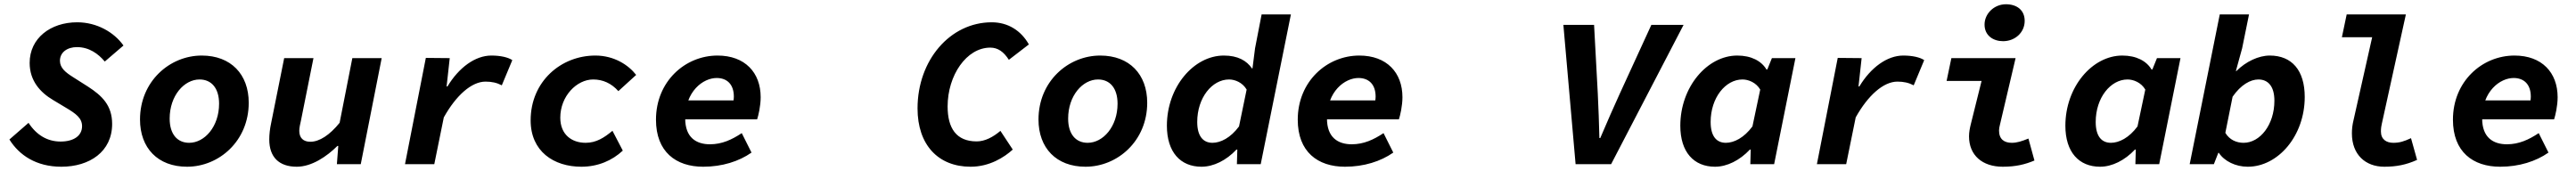

<svg xmlns="http://www.w3.org/2000/svg" viewBox="-20 -768 12040 800"><path d="M266.8 12C398.3 12 504.2 -58.1 504.2 -188.3C504.2 -276 455.6 -321 392.2 -362.2L321.8 -407C286.6 -429.1 260.2 -450.2 260.2 -483.6C260.2 -523.9 295 -547.6 339.7 -547.6C396.1 -547.6 439.3 -516.8 469.8 -480.1L557.2 -555.1C513.2 -617.1 433.1 -663.7 340.8 -663.7C215.9 -663.7 118.6 -589.1 118.6 -473.7C118.6 -389.7 168.6 -335.4 227.8 -300.3L288.4 -263.9C334.8 -236.4 363.6 -215.5 363.6 -177.7C363.6 -131.6 322.8 -105.8 263.2 -105.8C201.2 -105.8 150.2 -136.6 113.4 -193.3L24 -115.4C69.7 -41.9 149.5 12 266.8 12Z M854.3 12C1003.8 12 1142.7 -108.5 1142.7 -287.2C1142.7 -420.4 1059.5 -508.1 923.1 -508.1C773.4 -508.1 634.5 -387.6 634.5 -208.9C634.5 -75.7 717.7 12 854.3 12ZM864.4 -99.9C808.4 -99.9 773.1 -140.9 773.1 -213.2C773.1 -320.5 840.8 -396.2 912.8 -396.2C968.8 -396.2 1004.1 -355.2 1004.1 -282.9C1004.1 -175.6 936.4 -99.9 864.4 -99.9Z M1367.3 12C1437.4 12 1508 -36.2 1557.3 -85.3H1561.3L1554.8 0H1666.4L1764.2 -496.1H1627L1567.6 -193.6C1521.1 -135.8 1472.7 -104.8 1430.8 -104.8C1398.1 -104.8 1379 -122.4 1379 -156C1379 -170.8 1383 -186.4 1387.3 -206.4L1445.3 -496.1H1308.4L1247 -189.7C1241.7 -164.9 1238.7 -139.2 1238.7 -115.5C1238.7 -33.1 1284.2 12 1367.3 12Z M1873.2 0H2010.1L2054.6 -218.8C2111.9 -321.6 2184.2 -386.2 2249.8 -386.2C2278.9 -386.2 2302.9 -380.9 2325.7 -368.8L2374.8 -486.7C2355.4 -499.8 2320.2 -508.1 2276.8 -508.1C2201.1 -508.1 2124.6 -451.6 2071.7 -363.6H2067.7L2082.3 -496.1L1970.6 -497.1L1873.2 0Z M2697.5 12C2775.5 12 2841.8 -17.1 2891.3 -63.4L2843 -156.1C2804.5 -124 2767.4 -99.9 2717.6 -99.9C2653.6 -99.9 2599.1 -137.5 2599.1 -217.5C2599.1 -318.4 2676 -396.2 2752.9 -396.2C2797.8 -396.2 2837.8 -378.5 2870.6 -341.7L2953.8 -417.5C2918.1 -463.5 2851.5 -508.1 2762.9 -508.1C2602.2 -508.1 2460.5 -386.9 2460.5 -204.9C2460.5 -60 2568.3 12 2697.5 12Z M3267.1 12C3355.7 12 3434.6 -13.1 3493 -54.2L3447.4 -145.2C3401.7 -115 3355.5 -93 3298.7 -93C3235.2 -93 3183 -124.2 3183 -213.5C3183 -340.8 3266.5 -403.1 3330.2 -403.1C3379.1 -403.1 3410.4 -372.7 3410.4 -316.2C3410.4 -303.3 3407.7 -289.5 3404.4 -277.7L3443.6 -298.4H3163.7L3148.7 -209.6H3519.2C3524.9 -226.2 3535.8 -271.9 3535.8 -313.2C3535.8 -428.4 3462.6 -508.1 3334.2 -508.1C3182.2 -508.1 3046.4 -386.7 3046.4 -208.1C3046.4 -57.7 3139.7 12 3267.1 12Z M4517.2 12C4605.6 12 4674.5 -32.1 4714.2 -68.3L4656.5 -155.8C4622.9 -127.1 4584.4 -106.5 4545.6 -106.5C4449.6 -106.5 4409.7 -169.1 4409.7 -270.1C4409.7 -415.4 4497.8 -545.2 4609.1 -545.2C4644.7 -545.2 4671.7 -526.1 4696 -488.2L4789.5 -560.2C4752.9 -625.1 4691.7 -663.7 4616 -663.7C4420.9 -663.7 4269.1 -486 4269.1 -260.9C4269.1 -90.2 4365.8 12 4517.2 12Z M5054.3 12C5203.8 12 5342.7 -108.5 5342.7 -287.2C5342.7 -420.4 5259.5 -508.1 5123.1 -508.1C4973.4 -508.1 4834.5 -387.6 4834.5 -208.9C4834.5 -75.7 4917.7 12 5054.3 12ZM5064.4 -99.9C5008.4 -99.9 4973.1 -140.9 4973.1 -213.2C4973.1 -320.5 5040.8 -396.2 5112.8 -396.2C5168.8 -396.2 5204.1 -355.2 5204.1 -282.9C5204.1 -175.6 5136.4 -99.9 5064.4 -99.9Z M5596.4 12C5652.9 12 5712.5 -17.7 5759.9 -68.2H5763.9L5762 0H5873.3L6014.4 -700.5H5877.5L5846.8 -542.2L5834.8 -447.9H5832.5C5807.4 -484.4 5766.4 -508.1 5701 -508.1C5560.2 -508.1 5434.7 -361 5434.7 -179.8C5434.7 -56.6 5497.8 12 5596.4 12ZM5647.8 -99.9C5604.6 -99.9 5576.5 -130.4 5576.5 -197.5C5576.5 -310.2 5645.4 -396.2 5725.4 -396.2C5753.1 -396.2 5788.3 -382 5807.5 -349L5771.9 -176.6C5732.6 -123.2 5685.6 -99.9 5647.8 -99.9Z M6267.1 12C6355.7 12 6434.6 -13.1 6493 -54.2L6447.4 -145.2C6401.7 -115 6355.5 -93 6298.7 -93C6235.2 -93 6183 -124.2 6183 -213.5C6183 -340.8 6266.5 -403.1 6330.2 -403.1C6379.1 -403.1 6410.4 -372.7 6410.4 -316.2C6410.4 -303.3 6407.7 -289.5 6404.4 -277.7L6443.6 -298.4H6163.7L6148.7 -209.6H6519.2C6524.9 -226.2 6535.8 -271.9 6535.8 -313.2C6535.8 -428.4 6462.6 -508.1 6334.2 -508.1C6182.2 -508.1 6046.4 -386.7 6046.4 -208.1C6046.4 -57.7 6139.7 12 6267.1 12Z M7345.2 0H7511.3L7850 -651.7H7699.4L7552.3 -331C7528.3 -279.1 7488.4 -187.6 7460.5 -122.2H7456.5C7455.1 -192 7452 -262.4 7448.9 -331.2L7431.6 -651.7H7288.1L7345.2 0Z M7997.1 12C8052.9 12 8112.5 -17.7 8159.9 -68.2H8163.9L8162 0H8273.3L8372.8 -496.1H8262.9L8241.4 -443H8237.4C8214 -482.7 8166.4 -508.1 8101 -508.1C7960.2 -508.1 7834.7 -361 7834.7 -179.8C7834.7 -56.6 7897.8 12 7997.1 12ZM8047.8 -99.9C8004.6 -99.9 7976.5 -129.6 7976.5 -197.5C7976.5 -310.2 8045.4 -396.2 8125.4 -396.2C8153.1 -396.2 8189 -382 8208.3 -349L8171.9 -176.6C8132.6 -123.2 8085.6 -99.9 8047.8 -99.9Z M8473.2 0H8610.1L8654.6 -218.8C8711.9 -321.6 8784.2 -386.2 8849.8 -386.2C8878.9 -386.2 8902.9 -380.9 8925.7 -368.8L8974.8 -486.7C8955.4 -499.8 8920.2 -508.1 8876.8 -508.1C8801.1 -508.1 8724.6 -451.6 8671.7 -363.6H8667.7L8682.3 -496.1L8570.6 -497.1L8473.2 0Z M9341.9 12C9402.9 12 9446.9 1.2 9490.1 -17.1L9462 -119.8C9430.6 -107 9408.4 -99.9 9384.2 -99.9C9348.8 -99.9 9324.6 -116.6 9324.6 -157.5C9324.6 -165.7 9326.3 -174.6 9328.6 -183.4L9402 -496.1H9101.8L9079.5 -389.4H9243L9193.4 -190C9188 -168.5 9184.3 -149.4 9184.3 -130.2C9184.3 -41.5 9246.6 12 9341.9 12ZM9343.4 -575.3C9399.5 -575.3 9444.5 -616.1 9444.5 -670.3C9444.5 -720.9 9407.8 -748.1 9356.9 -748.1C9301.1 -748.1 9256.9 -703.8 9256.9 -653.1C9256.9 -600.8 9298.5 -575.3 9343.4 -575.3Z M9797.1 12C9852.9 12 9912.5 -17.7 9959.9 -68.2H9963.9L9962 0H10073.3L10172.8 -496.1H10062.9L10041.4 -443H10037.4C10014 -482.7 9966.4 -508.1 9901 -508.1C9760.2 -508.1 9634.7 -361 9634.7 -179.8C9634.7 -56.6 9697.8 12 9797.1 12ZM9847.8 -99.9C9804.6 -99.9 9776.5 -129.6 9776.5 -197.5C9776.5 -310.2 9845.4 -396.2 9925.4 -396.2C9953.1 -396.2 9989 -382 10008.3 -349L9971.9 -176.6C9932.6 -123.2 9885.6 -99.9 9847.8 -99.9Z M10487.3 12C10629.2 12 10753.6 -132.6 10753.6 -314.4C10753.6 -438.4 10693.9 -508.1 10590.2 -508.1C10538 -508.1 10478.8 -480.2 10434.4 -435.9H10431.8L10461 -542.2L10493.2 -700.5H10356.4L10215.8 0H10328.9L10349.7 -53.1H10352C10378 -13.7 10430.5 12 10487.3 12ZM10467.8 -99.9C10434.8 -99.9 10402 -113.6 10382.5 -146.5L10416.4 -315.5C10455.4 -372 10500.3 -396.2 10537.1 -396.2C10580.5 -396.2 10611.8 -366.4 10611.8 -296.9C10611.8 -183.9 10544.4 -99.9 10467.8 -99.9Z M11125.7 12C11180.9 12 11227.8 3.2 11278.8 -20L11250.4 -121.6C11217.5 -106.5 11197.5 -99.9 11167.6 -99.9C11135.2 -99.9 11109.8 -115.8 11109.8 -152.9C11109.8 -168.6 11111.8 -180 11114.1 -189.6L11226.4 -700.5H10949.7L10927.3 -593.7H11068.8L10981.8 -206.4C10976.1 -183.5 10974.1 -162.9 10974.1 -144C10974.1 -45 11037 12 11125.7 12Z M11667.1 12C11755.7 12 11834.6 -13.1 11893 -54.2L11847.4 -145.2C11801.7 -115 11755.5 -93 11698.7 -93C11635.2 -93 11583 -124.2 11583 -213.5C11583 -340.8 11666.5 -403.1 11730.2 -403.1C11779.1 -403.1 11810.4 -372.7 11810.4 -316.2C11810.4 -303.3 11807.7 -289.5 11804.4 -277.7L11843.6 -298.4H11563.7L11548.7 -209.6H11919.2C11924.9 -226.2 11935.8 -271.9 11935.8 -313.2C11935.8 -428.4 11862.6 -508.1 11734.2 -508.1C11582.2 -508.1 11446.4 -386.7 11446.4 -208.1C11446.4 -57.7 11539.7 12 11667.1 12Z"/></svg>

Font: Source Code Variable
Style: Italic
Weight: 400
Italic angle: -11°
Monospace: yes
Designer: Paul D. Hunt, Teo Tuominen
Foundry: Adobe Systems Incorporated
Version: Version 1.005;PS 1.0;hotconv 16.6.54;makeotf.lib2.5.65590